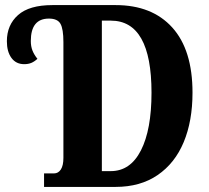

<svg xmlns="http://www.w3.org/2000/svg" viewBox="-20 -734 820 754"><path d="M153 -53H192Q209 -53 219 -68.5Q229 -84 229 -114V-569Q229 -620 217.5 -640.5Q206 -661 172 -661Q101 -661 101 -573Q101 -552 107.5 -535.5Q114 -519 127 -503Q115 -492 103 -487Q91 -482 75 -482Q43 -482 25 -506.5Q7 -531 7 -572Q7 -636 51 -675Q95 -714 186 -714H434Q577 -714 656.5 -626Q736 -538 736 -370Q736 -259 701.5 -176Q667 -93 599 -46.5Q531 0 434 0H153ZM415 -62Q492 -62 533.5 -143.5Q575 -225 575 -370Q575 -653 415 -653H380V-62Z"/></svg>

Font: Noto Serif CondExtraBold
Style: Regular
Weight: 800
Width: 3
Designer: Monotype Design Team
Foundry: Monotype Imaging Inc.
Version: Version 1.001